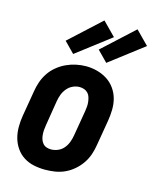

<svg xmlns="http://www.w3.org/2000/svg" viewBox="-118 -864 772 953"><g transform="rotate(15 268.0 -388.0)"><path d="M205 8Q176 8 147.5 2Q119 -4 95.5 -19Q72 -34 56 -57Q40 -80 32.5 -107Q25 -134 25 -164Q25 -194 30 -223L52 -353Q56 -379 64.5 -403.5Q73 -428 88 -450.5Q103 -473 124.5 -490.5Q146 -508 170 -519Q194 -530 219.5 -535.5Q245 -541 271 -541Q300 -541 328 -533.5Q356 -526 379.5 -511Q403 -496 419.5 -473Q436 -450 443.5 -423Q451 -396 450.5 -366Q450 -336 445 -307L423 -177Q419 -151 410.5 -126.5Q402 -102 387 -80Q372 -58 351 -40Q330 -22 306 -11Q282 0 256 4Q230 8 205 8ZM208 -97Q226 -97 243.5 -104.5Q261 -112 273 -126.5Q285 -141 291.5 -158.5Q298 -176 301 -194L323 -324Q325 -336 326 -348.5Q327 -361 325.5 -373Q324 -385 320.5 -396.5Q317 -408 309 -416.5Q301 -425 289.5 -429Q278 -433 266 -433Q248 -433 231 -425Q214 -417 202 -402.5Q190 -388 183.5 -371Q177 -354 174 -336L153 -206Q151 -194 150 -181.5Q149 -169 150 -157Q151 -145 154.5 -134Q158 -123 165.5 -114Q173 -105 184 -101Q195 -97 208 -97ZM362 -583 309 -637 469 -784 536 -716ZM192 -583 139 -637 299 -784 366 -716Z"/></g></svg>

Font: Iosevka Curly XBdObl
Style: Regular
Weight: 800
Italic angle: -9°
Monospace: yes
Designer: Belleve Invis
Foundry: Belleve Invis
Version: Version 11.1.0; ttfautohint (v1.8.3)